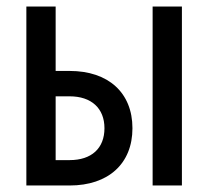

<svg xmlns="http://www.w3.org/2000/svg" viewBox="-20 -570 640 590"><path d="M194 0C313 0 387 -67 387 -176C387 -285 313 -352 194 -352H151V-550H61V0ZM539 0V-550H449V0ZM151 -274H194C261 -274 301 -237 301 -176C301 -114 261 -78 194 -78H151Z"/></svg>

Font: Tekne LDO Medium
Style: Regular
Weight: 500
Monospace: yes
Designer: Alessio Laiso, Mario Rullo, Paolo Rosset
Foundry: Alessio Laiso
Version: Version 1.000;hotconv 1.0.109;makeotfexe 2.5.65596